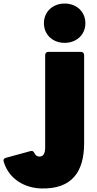

<svg xmlns="http://www.w3.org/2000/svg" viewBox="-205 -835 545 1084"><path d="M160 -593C226 -593 277 -638 277 -704C277 -770 226 -815 160 -815C94 -815 43 -770 43 -704C43 -638 94 -593 160 -593ZM29 229C202 233 270 134 270 -27V-524C270 -535 263 -542 252 -542H68C57 -542 50 -535 50 -524V-2C50 35 37 49 18 49C5 49 -4 43 -11 29C-16 19 -22 15 -33 18L-172 56C-183 59 -188 67 -184 78C-154 179 -62 227 29 229Z"/></svg>

Font: LINE Seed Sans TH Heavy
Style: Regular
Weight: 900
Designer: Dalton Maag Ltd | Thai characters by Cadson Demak Co.,Ltd.
Foundry: Dalton Maag Ltd
Version: Version 1.003